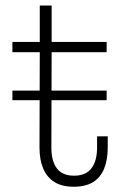

<svg xmlns="http://www.w3.org/2000/svg" viewBox="-20 -684 462 712"><path d="M170.5 -136.5Q170.5 -87 190.8 -59.8Q211 -32.5 255 -32.5Q298 -32.5 319 -59.8Q340 -87 340 -137.5V-178.5H379.5V-137.5Q379.5 -91 366 -58.2Q352.5 -25.5 324.8 -8.5Q297 8.5 253.5 8.5Q209.5 8.5 181.5 -9.2Q153.5 -27 140 -59.5Q126.5 -92 126.5 -136.5L127.5 -490.5H26V-528.5H127.5V-663.5H171.5V-528.5H375.5V-490.5H171.5ZM26 -312.5V-348H375.5V-312.5Z"/></svg>

Font: Hepta Slab ExtraLight Light
Style: Regular
Weight: 300
Version: Version 1.100